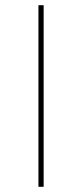

<svg xmlns="http://www.w3.org/2000/svg" viewBox="-20 -719 316 739"><path d="M148 -699V0H128V-699Z"/></svg>

Font: Montserrat-Arabic Thin
Style: Regular
Weight: 250
Designer: Mohamed Gaber
Foundry: Kief Type Foundry
Version: Version 5.008